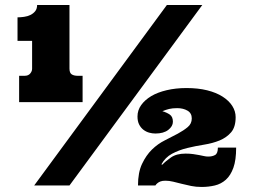

<svg xmlns="http://www.w3.org/2000/svg" viewBox="-20 -739 1011 765"><path d="M645 -719.2H786.1L256.8 0H116.2ZM49.8 -669.9Q62 -669.9 75.9 -671.9Q89.8 -673.8 101.3 -679.4Q112.8 -685.1 120.4 -694.6Q127.9 -704.1 127.9 -719.2H256.8V-465.8Q256.8 -448.2 265.9 -442.6Q274.9 -437 290 -437H309.1V-332H56.2V-437H78.1Q92.8 -437 100.3 -446Q107.9 -455.1 107.9 -464.8V-576.2H49.8ZM627 -83Q639.2 -96.2 661.1 -111.6Q683.1 -127 719.2 -127Q736.8 -127 750 -125Q763.2 -123 773.7 -121.1Q784.2 -119.1 792.5 -117.2Q800.8 -115.2 810.1 -115.2Q826.2 -115.2 837.2 -121.6Q848.1 -127.9 848.1 -150.9H920.9Q920.9 -101.1 909.9 -70.6Q898.9 -40 879.9 -22.9Q860.8 -5.9 835.9 0Q811 5.9 783.2 5.9Q761.2 5.9 741.7 2Q722.2 -2 704.1 -6.6Q686 -11.2 669.9 -15.1Q653.8 -19 639.2 -19Q627 -19 619.4 -16.1Q611.8 -13.2 606.9 -8.8Q602.1 -4.9 599.1 0H529.8Q529.8 -51.8 545.9 -85.9Q562 -120.1 585.4 -143.1Q608.9 -166 637 -179.9Q665 -193.8 688.5 -206.5Q711.9 -219.2 728 -232.7Q744.1 -246.1 744.1 -267.1Q744.1 -288.1 727.1 -298.1Q710 -308.1 686 -308.1Q667 -308.1 654.1 -304.9Q641.1 -301.8 627 -295.9Q644 -291 656.5 -282.5Q668.9 -273.9 668.9 -253.9Q668.9 -235.8 650.4 -221.4Q631.8 -207 599.1 -207Q586.9 -207 574.5 -210.4Q562 -213.9 551.5 -221.9Q541 -230 534.4 -242.9Q527.8 -255.9 527.8 -274.9Q527.8 -299.8 542.5 -320.3Q557.1 -340.8 582.5 -356Q607.9 -371.1 644 -379.6Q680.2 -388.2 723.1 -388.2Q769 -388.2 805.4 -379.2Q841.8 -370.1 866.9 -354Q892.1 -337.9 905.5 -316.9Q918.9 -295.9 918.9 -272Q918.9 -232.9 900.9 -211.9Q882.8 -190.9 855 -179.4Q827.1 -168 793 -162.6Q758.8 -157.2 725.8 -149.2Q692.9 -141.1 665.5 -126.5Q638.2 -111.8 623 -84Z"/></svg>

Font: Ultra
Style: Regular
Weight: 400
Designer: Astigmatic (AOETI)
Foundry: Astigmatic (AOETI)
Version: Version 1.000